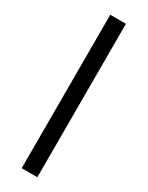

<svg xmlns="http://www.w3.org/2000/svg" viewBox="-240 -819 775 1008"><g transform="rotate(30 147.5 -315.0)"><path d="M195 150H100V-780H195Z"/></g></svg>

Font: Mohave Light Medium
Style: Regular
Weight: 500
Version: Version 2.003